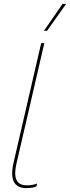

<svg xmlns="http://www.w3.org/2000/svg" viewBox="-20 -950 357 979"><path d="M204 -793 299 -930H317L220 -793ZM114 9Q20 9 49 -120L190 -730H206L64 -116Q38 -5 116 -5Q146 -5 169 -14L166 0Q150 9 114 9Z"/></svg>

Font: Elaine Sans Thin
Style: Italic
Weight: 250
Italic angle: -13°
Designer: Wei Huang
Foundry: Wei Huang
Version: Version 2.001;December 24, 2019;FontCreator 12.0.0.2547 64-b